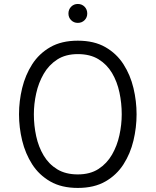

<svg xmlns="http://www.w3.org/2000/svg" viewBox="-20 -912 766 944"><path d="M362.5 12Q282.5 12 227.2 -19.8Q172 -51.5 138.2 -104.2Q104.5 -157 89 -221Q73.5 -285 73.5 -350Q73.5 -415 89 -479Q104.5 -543 138.2 -595.8Q172 -648.5 227.2 -680.2Q282.5 -712 362.5 -712Q443 -712 498.2 -680.2Q553.5 -648.5 587.2 -595.8Q621 -543 636.2 -479Q651.5 -415 651.5 -350Q651.5 -285 636.2 -221Q621 -157 587.2 -104.2Q553.5 -51.5 498.2 -19.8Q443 12 362.5 12ZM362.5 -54.5Q423 -54.5 464.2 -81.2Q505.5 -108 530.8 -151.8Q556 -195.5 567.2 -247.5Q578.5 -299.5 578.5 -350Q578.5 -405 567.2 -457.8Q556 -510.5 530.8 -553Q505.5 -595.5 464.2 -620.8Q423 -646 362.5 -646Q302.5 -646 261.2 -619.2Q220 -592.5 194.8 -548.8Q169.5 -505 158 -453Q146.5 -401 146.5 -350Q146.5 -295 158 -242.2Q169.5 -189.5 194.8 -147.2Q220 -105 261.2 -79.8Q302.5 -54.5 362.5 -54.5ZM362.5 -799.5Q343 -799.5 329.8 -812.8Q316.5 -826 316.5 -845.5Q316.5 -865.5 329.8 -879Q343 -892.5 362.5 -892.5Q382.5 -892.5 395.8 -879Q409 -865.5 409 -845.5Q409 -826 395.8 -812.8Q382.5 -799.5 362.5 -799.5Z"/></svg>

Font: Overpass Light
Style: Regular
Weight: 300
Designer: Delve Withrington, Dave Bailey, Thomas Jockin
Foundry: Delve Fonts LLC
Version: Version 4.000; ttfautohint (v1.8.3)